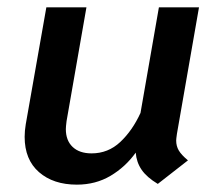

<svg xmlns="http://www.w3.org/2000/svg" viewBox="-20 -490 598 522"><path d="M459 -108Q459 -93 466 -81Q473 -69 491 -54L409 10Q379 -8 365 -28.5Q351 -49 349 -75Q321 -36 280.5 -12Q240 12 189 12Q125 12 86 -22Q47 -56 47 -118Q47 -134 50 -152L106 -470H215L161 -161Q159 -145 159 -139Q159 -108 177.5 -90.5Q196 -73 229 -73Q274 -73 307 -104Q340 -135 362 -183L412 -470H521L461 -126Q459 -112 459 -108Z"/></svg>

Font: KoHo SemiBold
Style: Italic
Weight: 600
Italic angle: -10°
Version: Version 1.000; ttfautohint (v1.6)